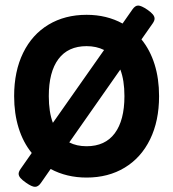

<svg xmlns="http://www.w3.org/2000/svg" viewBox="-20 -645 640 709"><path d="M567.4 -290Q567.4 -198.2 534.2 -130.4Q501 -62.5 440.4 -25.9Q379.9 10.7 299.8 10.7Q226.1 10.7 167 -21L130.9 30.8Q121.1 44.9 109.4 44.9Q97.7 44.9 76.2 29.8Q62 20 55.4 12.2Q48.8 4.4 48.8 -3.4Q48.8 -10.7 56.2 -21.5L97.2 -80.1Q65.4 -119.1 48.8 -172.4Q32.2 -225.6 32.2 -290Q32.2 -381.8 65.4 -449.7Q98.6 -517.6 159.2 -554Q219.7 -590.3 299.8 -590.3Q374 -590.3 432.6 -558.1L469.2 -610.4Q479 -624.5 490.2 -624.5Q501.5 -624.5 523.9 -609.4Q538.1 -599.6 544.4 -591.8Q550.8 -584 550.8 -576.2Q550.8 -568.4 543.5 -558.1L502.4 -499.5Q534.2 -460.4 550.8 -407.5Q567.4 -354.5 567.4 -290ZM175.3 -191.4 364.3 -460.4Q335.9 -474.6 299.8 -474.6Q231.4 -474.6 195.8 -427Q160.2 -379.4 160.2 -290Q160.2 -231 175.3 -191.4ZM439.5 -290Q439.5 -348.6 424.3 -388.2L235.8 -119.1Q263.2 -105 299.8 -105Q368.2 -105 403.8 -152.8Q439.5 -200.7 439.5 -290Z"/></svg>

Font: Courier Prime Sans
Style: Bold
Weight: 700
Designer: Alan Dague-Greene
Foundry: Quote-Unquote Apps
Version: Version 3.020